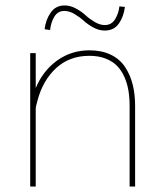

<svg xmlns="http://www.w3.org/2000/svg" viewBox="-20 -678 596 698"><path d="M414.1 -654.8 434.1 -652.8Q429.7 -617.2 411.9 -592Q394 -566.9 360.8 -566.9Q339.8 -566.9 319.3 -578.1Q298.8 -589.4 284.4 -602.5Q270 -615.7 251 -627Q231.9 -638.2 213.9 -638.2Q189.9 -638.2 177.5 -617.2Q165 -596.2 162.1 -568.8L142.1 -571.8Q146.5 -606.9 164.6 -632.6Q182.6 -658.2 214.8 -658.2Q235.8 -658.2 256.3 -647Q276.9 -635.7 291 -622.6Q305.2 -609.4 324.2 -598.1Q343.3 -586.9 360.8 -586.9Q385.3 -586.9 398.2 -607.7Q411.1 -628.4 414.1 -654.8ZM471.2 -293V0H451.2V-293Q451.2 -323.2 446.8 -349.4Q442.4 -375.5 431.9 -398.9Q421.4 -422.4 405 -439Q388.7 -455.6 363.3 -465.3Q337.9 -475.1 305.2 -475.1Q232.4 -475.1 183.8 -430.2Q135.3 -385.3 116.2 -312Q115.7 -309.6 113.8 -303Q111.8 -296.4 110.8 -291.3Q109.9 -286.1 109.9 -282.2V0H89.8V-484.9H109.9V-357.9Q136.2 -420.9 187.7 -458Q239.3 -495.1 305.2 -495.1Q349.6 -495.1 382.6 -479.2Q415.5 -463.4 434.6 -434.6Q453.6 -405.8 462.4 -370.6Q471.2 -335.4 471.2 -293Z"/></svg>

Font: Genome Thin
Style: Regular
Weight: 250
Designer: Alfredo Marco Pradil
Version: Version 1.001